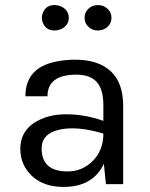

<svg xmlns="http://www.w3.org/2000/svg" viewBox="-20 -725 591 756"><path d="M387 -249V-310Q387 -374 360.5 -402.5Q334 -431 281 -431Q167 -431 167 -346H80Q80 -457 198 -482Q236 -490 276 -490Q367 -490 416 -444.5Q465 -399 465 -308V0H397L389 -80Q346 11 230 11Q152 11 106 -32Q60 -75 60 -139Q60 -203 111 -239Q164 -275 240 -275Q315 -275 387 -249ZM387 -199Q284 -230 214 -214.5Q144 -199 144 -140Q144 -50 246 -50Q304 -50 345 -91Q387 -133 387 -199ZM197 -705Q220 -704 235.5 -690Q251 -676 251 -655Q251 -634 235.5 -620Q220 -606 197 -605Q165 -604 151.5 -629.5Q138 -655 151.5 -680.5Q165 -706 197 -705ZM365 -605Q343 -605 328 -619.5Q313 -634 313 -655Q313 -676 328 -690.5Q343 -705 365 -705Q388 -705 403.5 -690.5Q419 -676 419 -655Q419 -634 403.5 -619.5Q388 -605 365 -605Z"/></svg>

Font: Karla Neue
Style: Regular
Weight: 400
Designer: Jonathan Pinhorn
Foundry: PYRS Fontlab Ltd. / Made with FontLab
Version: Version 1.000;PS 001.001;hotconv 1.0.56